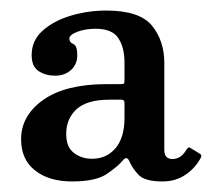

<svg xmlns="http://www.w3.org/2000/svg" viewBox="-20 -820 422 364"><path d="M20 -556Q20 -601 62.2 -630.8Q104.5 -660.5 182 -660.5H208.5Q214 -660.5 215 -661.8Q216 -663 216 -668V-702Q216 -730 204.2 -747.8Q192.5 -765.5 161 -765.5Q142 -765.5 126.8 -759.8Q111.5 -754 111.5 -747Q111.5 -739.5 119 -736.5Q126.5 -733.5 126.5 -715.5Q126.5 -698 114.5 -687.2Q102.5 -676.5 84.5 -676.5Q66.5 -676.5 53.2 -685.2Q40 -694 40 -715.5Q40 -743.5 61.2 -762.2Q82.5 -781 115 -790.5Q147.5 -800 181.5 -800Q244.5 -800 268 -771.5Q291.5 -743 291.5 -700.5V-536Q291.5 -518.5 307 -518.5Q313.5 -518.5 320.2 -522Q327 -525.5 334 -537Q337.5 -542.5 341 -539.5L359 -528.5Q363 -526 361 -521.5Q350.5 -501.5 331.8 -488.8Q313 -476 288 -476H287.5Q254 -476 242 -489.2Q230 -502.5 225 -515Q220 -525 213 -516Q203.5 -504.5 182.5 -490.2Q161.5 -476 116.5 -476Q73 -476 46.5 -496.8Q20 -517.5 20 -556ZM105.5 -566Q105.5 -541.5 120 -530.2Q134.5 -519 154.5 -519Q182 -519 199 -539Q216 -559 216 -596.5V-625Q216 -631 210 -631H187.5Q145 -631 125.2 -613Q105.5 -595 105.5 -566Z"/></svg>

Font: Besley* Narrow Semi
Style: Regular
Weight: 600
Width: 4
Designer: Owen Earl
Foundry: indestructible type*
Version: Version 3.000; ttfautohint (v1.8.3)